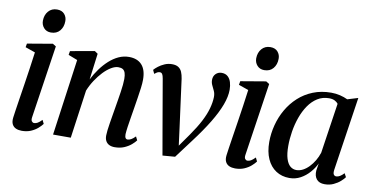

<svg xmlns="http://www.w3.org/2000/svg" viewBox="-72 -939 2232 1147"><g transform="rotate(10 1043.5 -365.0)"><path d="M108.5 10.5Q88.5 10.5 73 3.8Q57.5 -3 49.8 -18.2Q42 -33.5 45 -58.5Q46.5 -71 51 -101.5Q55.5 -132 62.2 -174.8Q69 -217.5 76.5 -266.8Q84 -316 91.5 -367Q99 -418 105 -464.5L45 -485.5L49 -508L202 -534L222 -521.5L156 -81.5Q153 -63 159 -55.5Q165 -48 173 -48Q183.5 -48 194 -53.8Q204.5 -59.5 220 -75.5L231 -53Q222 -40.5 205 -25.5Q188 -10.5 163.8 0Q139.5 10.5 108.5 10.5ZM178 -598Q151 -598 135 -616Q119 -634 119 -659.5Q119.5 -694.5 139.2 -717.2Q159 -740 191.5 -740Q221 -740 236.5 -722Q252 -704 251.5 -679.5Q251.5 -644.5 232 -621.2Q212.5 -598 178 -598Z M455 -362.5Q472.5 -397 495 -428Q517.5 -459 544.5 -483.5Q571.5 -508 601.5 -521.8Q631.5 -535.5 664 -535.5Q715 -535.5 742.2 -505.5Q769.5 -475.5 769.5 -416Q769.5 -395 765.8 -365.8Q762 -336.5 756.8 -303.5Q751.5 -270.5 746.5 -239Q742 -210.5 736.8 -179.8Q731.5 -149 727.8 -122.2Q724 -95.5 723 -77.5Q723 -61.5 727.5 -54.8Q732 -48 740 -48Q749.5 -48 761 -54Q772.5 -60 787 -75L798 -53Q789.5 -41 772 -26Q754.5 -11 729.5 -0.2Q704.5 10.5 671.5 10.5Q653 10.5 639 3.8Q625 -3 617.5 -16.8Q610 -30.5 610.5 -51Q610.5 -62.5 612.8 -82Q615 -101.5 619 -125.5Q623 -149.5 627.2 -175.2Q631.5 -201 635.5 -225Q639.5 -249 643.5 -273.5Q647.5 -298 651 -321.2Q654.5 -344.5 656.5 -364.8Q658.5 -385 658.5 -400.5Q658.5 -423.5 653.8 -437.5Q649 -451.5 639 -457.8Q629 -464 611.5 -464Q592 -464 568.5 -450Q545 -436 522 -411.8Q499 -387.5 479 -357Q459 -326.5 445.5 -293L404.5 0H297L361.5 -463.5L306 -485L310 -508.5L456.5 -534.5L475.5 -521.5Z M884 -443.5Q881 -461.5 875.8 -469.5Q870.5 -477.5 861 -477.5Q852 -477.5 844.2 -473Q836.5 -468.5 829 -462L818.5 -484.5Q827 -494.5 842.8 -506.8Q858.5 -519 879.5 -528.2Q900.5 -537.5 924.5 -537.5Q949 -537.5 963.2 -528.2Q977.5 -519 984.8 -502Q992 -485 995.5 -461.5L1034 -173L1051.5 -39L1023 -29.5L1101.5 -141Q1138.5 -194 1160.8 -237Q1183 -280 1193.2 -316.8Q1203.5 -353.5 1204.5 -386.5Q1205 -407.5 1197.5 -423.8Q1190 -440 1182.8 -454.8Q1175.5 -469.5 1175.5 -486.5Q1175.5 -509.5 1190 -523.8Q1204.5 -538 1225.5 -538Q1248.5 -538 1262.8 -525.2Q1277 -512.5 1283.2 -491.8Q1289.5 -471 1289.5 -446.5Q1289.5 -405.5 1270.8 -355Q1252 -304.5 1214.8 -243Q1177.5 -181.5 1121.5 -107.5L1038 4L962.5 10L934 -153.5Z M1402.5 10.5Q1382.5 10.5 1367 3.8Q1351.5 -3 1343.8 -18.2Q1336 -33.5 1339 -58.5Q1340.5 -71 1345 -101.5Q1349.5 -132 1356.2 -174.8Q1363 -217.5 1370.5 -266.8Q1378 -316 1385.5 -367Q1393 -418 1399 -464.5L1339 -485.5L1343 -508L1496 -534L1516 -521.5L1450 -81.5Q1447 -63 1453 -55.5Q1459 -48 1467 -48Q1477.5 -48 1488 -53.8Q1498.5 -59.5 1514 -75.5L1525 -53Q1516 -40.5 1499 -25.5Q1482 -10.5 1457.8 0Q1433.5 10.5 1402.5 10.5ZM1472 -598Q1445 -598 1429 -616Q1413 -634 1413 -659.5Q1413.5 -694.5 1433.2 -717.2Q1453 -740 1485.5 -740Q1515 -740 1530.5 -722Q1546 -704 1545.5 -679.5Q1545.5 -644.5 1526 -621.2Q1506.5 -598 1472 -598Z M1988 -85.5Q1985 -64 1990.5 -55.8Q1996 -47.5 2006.5 -47.5Q2016 -47.5 2027.8 -54.2Q2039.5 -61 2052.5 -75L2064.5 -53Q2057 -42 2040.2 -27Q2023.5 -12 1999.5 -0.8Q1975.5 10.5 1945.5 10.5Q1912.5 10.5 1896.5 -9Q1880.5 -28.5 1883 -61.5L1890 -105.5Q1876.5 -76.5 1853 -49.8Q1829.5 -23 1798.8 -6.2Q1768 10.5 1732 10.5Q1685.5 10.5 1650.2 -12.5Q1615 -35.5 1595.8 -78.5Q1576.5 -121.5 1576.5 -181Q1576.5 -232.5 1589.8 -283.8Q1603 -335 1629 -380.2Q1655 -425.5 1693 -460.2Q1731 -495 1780.8 -515Q1830.5 -535 1891 -535Q1918.5 -535 1944.5 -528.8Q1970.5 -522.5 1991 -512.5L2055 -532ZM1939 -476Q1931.5 -486.5 1917.8 -493.2Q1904 -500 1884 -500Q1844.5 -500 1813.5 -480.5Q1782.5 -461 1759.8 -427.8Q1737 -394.5 1722 -352.5Q1707 -310.5 1699.8 -265.2Q1692.5 -220 1692.5 -177.5Q1692.5 -130 1701.8 -100.5Q1711 -71 1727.2 -57.2Q1743.5 -43.5 1764.5 -43.5Q1784.5 -43.5 1803.8 -53.5Q1823 -63.5 1840.2 -81.2Q1857.5 -99 1871.2 -122Q1885 -145 1893.5 -171.5Z"/></g></svg>

Font: Merriweather 96pt Medium
Style: Italic
Weight: 500
Italic angle: -7.8°
Version: Version 2.101